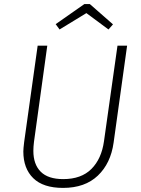

<svg xmlns="http://www.w3.org/2000/svg" viewBox="-20 -907 687 938"><path d="M535 -210Q521 -109 458 -49Q395 11 288 11Q191 11 142.5 -36.5Q94 -84 94 -167Q94 -181 98 -213L164 -684H211L146 -214Q143 -190 143 -170Q143 -104 179 -68Q215 -32 289 -32Q377 -32 426.5 -81.5Q476 -131 488 -217L554 -684H601ZM271 -763 252 -789 392 -887H419L532 -788L510 -763L402 -843Z"/></svg>

Font: Fira Sans ExtraLight
Style: Italic
Weight: 275
Italic angle: -8°
Designer: Carrois Corporate & Edenspiekermann AG
Foundry: Carrois Corporate GbR & Edenspiekermann AG
Version: Version 4.203